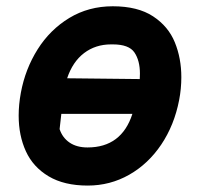

<svg xmlns="http://www.w3.org/2000/svg" viewBox="-20 -578 640 612"><path d="M39.5 -209.5Q39.5 -244.5 46.5 -282.5Q60.5 -358 100 -420.8Q139.5 -483.5 201 -520.8Q262.5 -558 339.5 -558Q419 -558 467.8 -526Q516.5 -494 537.2 -443.2Q558 -392.5 558 -332Q558 -295 551 -259Q535.5 -179 494 -117.2Q452.5 -55.5 391.8 -21Q331 13.5 259.5 13.5Q184.5 13.5 135 -16Q85.5 -45.5 62.5 -95.8Q39.5 -146 39.5 -209.5ZM402 -215H175.5L170 -166.5Q179 -139 201.8 -123.5Q224.5 -108 259 -108Q367.5 -108 402 -215ZM426 -343.5Q426 -385 408.5 -410.8Q391 -436.5 339.5 -436.5H334Q284.5 -436.5 248 -408.8Q211.5 -381 194 -328.5L425.5 -326Z"/></svg>

Font: JuliaMono Black
Style: Italic
Weight: 900
Italic angle: -9°
Monospace: yes
Designer: cormullion
Foundry: corm
Version: Version 0.057; ttfautohint (v1.8.4)